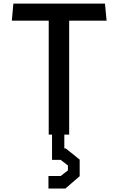

<svg xmlns="http://www.w3.org/2000/svg" viewBox="-20 -750 660 1070"><path d="M251.5 0H270V141H318L358.5 172V199.5L318 231H250V300.5H344.5L424 232V139.5L346 77H338.5V0H365.5V-635H574L565 -730H54.5L46 -635H251.5Z"/></svg>

Font: Monaspace Krypton Medium
Style: Regular
Weight: 500
Designer: Riley Cran & the Lettermatic Team
Foundry: Lettermatic
Version: Version 1.101 (Monaspace Krypton)